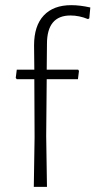

<svg xmlns="http://www.w3.org/2000/svg" viewBox="-20 -724 370 744"><path d="M283 -454 286 -449 282 -417H161L159 -197L162 0H111L114 -192L113 -417H45L41 -422L45 -454H113L112 -548Q112 -624 149.5 -664Q187 -704 256 -704Q290 -704 330 -695L326 -653L321 -650Q287 -664 253 -664Q162 -664 162 -554L161 -454Z"/></svg>

Font: Alegreya Sans Light
Style: Regular
Weight: 300
Designer: Juan Pablo del Peral
Foundry: Huerta Tipografica
Version: Version 2.007